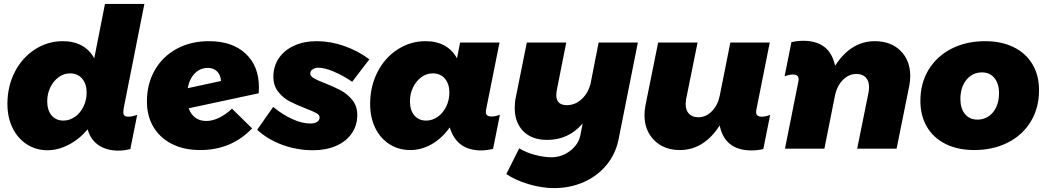

<svg xmlns="http://www.w3.org/2000/svg" viewBox="-20 -762 5365 984"><path d="M614 -208Q612 -192 612 -188Q612 -175 618 -169.5Q624 -164 639 -164Q656 -164 683 -173L648 2Q614 10 588 10Q531 10 491.5 -14Q452 -38 435 -82L429 -99Q386 -48 331.5 -20Q277 8 224 8Q165 8 118 -22Q71 -52 44.5 -106Q18 -160 18 -230Q18 -319 55.5 -392.5Q93 -466 158.5 -508.5Q224 -551 302 -551Q358 -551 399 -528.5Q440 -506 463 -463L518 -742H720ZM339 -386Q307 -386 280.5 -366.5Q254 -347 238 -314.5Q222 -282 222 -243Q222 -197 244.5 -170.5Q267 -144 305 -144Q337 -144 364.5 -163.5Q392 -183 408 -216Q424 -249 424 -288Q424 -332 401 -359Q378 -386 339 -386Z M1307 -314Q1307 -294 1306 -284L947 -207Q958 -176 981 -159Q1004 -142 1037 -142Q1069 -142 1103 -158.5Q1137 -175 1169 -205L1272 -104Q1166 7 1006 7Q923 7 861.5 -24Q800 -55 766.5 -111Q733 -167 733 -242Q733 -332 773 -402Q813 -472 885 -511.5Q957 -551 1051 -551Q1170 -551 1238.5 -487.5Q1307 -424 1307 -314ZM1113 -347Q1110 -379 1092 -396.5Q1074 -414 1045 -414Q1006 -414 978.5 -386Q951 -358 942 -310Z M1298 -97 1380 -214Q1427 -175 1477.5 -152Q1528 -129 1570 -129Q1593 -129 1605.5 -137.5Q1618 -146 1618 -161Q1618 -173 1601 -182.5Q1584 -192 1547 -206Q1496 -226 1463.5 -243Q1431 -260 1406 -291.5Q1381 -323 1381 -369Q1381 -422 1409 -463.5Q1437 -505 1487.5 -528Q1538 -551 1604 -551Q1673 -551 1743.5 -526.5Q1814 -502 1873 -458L1785 -343Q1736 -376 1689.5 -395.5Q1643 -415 1612 -415Q1594 -415 1582 -406.5Q1570 -398 1570 -385Q1570 -372 1587.5 -361.5Q1605 -351 1644 -336Q1695 -316 1728 -298Q1761 -280 1786 -249Q1811 -218 1811 -172Q1811 -119 1782.5 -78Q1754 -37 1702.5 -14.5Q1651 8 1584 8Q1503 8 1427.5 -19.5Q1352 -47 1298 -97Z M1877 -230Q1877 -319 1914.5 -392.5Q1952 -466 2017.5 -508.5Q2083 -551 2161 -551Q2217 -551 2258 -528.5Q2299 -506 2322 -463L2338 -544H2540L2473 -209Q2470 -197 2470 -189Q2470 -176 2477 -170.5Q2484 -165 2499 -165Q2521 -165 2542 -174L2507 1Q2472 9 2447 9Q2387 9 2348 -17Q2309 -43 2289 -97L2285 -109Q2245 -53 2192.5 -23Q2140 7 2083 7Q2023 7 1976 -23Q1929 -53 1903 -106.5Q1877 -160 1877 -230ZM2283 -288Q2283 -332 2260 -359Q2237 -386 2198 -386Q2166 -386 2139.5 -366.5Q2113 -347 2097 -314.5Q2081 -282 2081 -243Q2081 -197 2103.5 -170.5Q2126 -144 2164 -144Q2196 -144 2223.5 -163.5Q2251 -183 2267 -216Q2283 -249 2283 -288Z M3249 -544 3150 -47Q3135 27 3088.5 83.5Q3042 140 2972 171Q2902 202 2820 202Q2756 202 2688 181.5Q2620 161 2575 130L2641 -2Q2676 20 2722.5 32Q2769 44 2806 44Q2859 44 2901.5 11.5Q2944 -21 2954 -67L2966 -129Q2894 -45 2784 -45Q2706 -45 2662 -89.5Q2618 -134 2618 -208Q2618 -239 2623 -261L2680 -544H2882L2834 -302Q2831 -287 2831 -275Q2831 -223 2885 -223Q2927 -223 2960 -253Q2993 -283 3006 -330L3048 -544Z M3858 -208Q3855 -198 3855 -188Q3855 -164 3884 -164Q3903 -164 3927 -173L3892 2Q3860 9 3832 9Q3707 9 3674 -97L3668 -119Q3629 -57 3577.5 -25Q3526 7 3465 7Q3383 7 3333 -43Q3283 -93 3283 -172Q3283 -194 3288 -222L3353 -544H3555L3496 -252Q3494 -236 3494 -229Q3494 -197 3511 -179Q3528 -161 3559 -161Q3598 -161 3628.5 -192Q3659 -223 3669 -273L3723 -544H3925Z M4070 -336Q4073 -348 4073 -356Q4073 -380 4044 -380Q4025 -380 4001 -371L4036 -546Q4068 -553 4096 -553Q4221 -553 4254 -447L4260 -425Q4299 -487 4350.5 -519Q4402 -551 4463 -551Q4546 -551 4595.5 -501.5Q4645 -452 4645 -372Q4645 -350 4640 -322L4575 0H4373L4432 -292Q4434 -308 4434 -315Q4434 -347 4417 -365Q4400 -383 4369 -383Q4330 -383 4299.5 -352Q4269 -321 4259 -271L4205 0H4003Z M5305 -300Q5305 -209 5263 -139.5Q5221 -70 5145.5 -31.5Q5070 7 4973 7Q4889 7 4826.5 -24Q4764 -55 4730.5 -112Q4697 -169 4697 -245Q4697 -335 4739 -404.5Q4781 -474 4856.5 -512.5Q4932 -551 5029 -551Q5113 -551 5175.5 -520Q5238 -489 5271.5 -432.5Q5305 -376 5305 -300ZM4902 -254Q4902 -206 4925.5 -177.5Q4949 -149 4989 -149Q5038 -149 5069 -186.5Q5100 -224 5100 -285Q5100 -333 5076.5 -362Q5053 -391 5013 -391Q4964 -391 4933 -353Q4902 -315 4902 -254Z"/></svg>

Font: TypoPRO Montserrat Alternates
Style: Italic
Weight: 800
Italic angle: -11.3°
Designer: Julieta Ulanovsky
Foundry: Julieta Ulanovsky
Version: Version 6.001